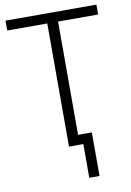

<svg xmlns="http://www.w3.org/2000/svg" viewBox="-97 -774 694 1015"><g transform="rotate(-10 250.0 -266.5)"><path d="M298 181V0H221V-661H6V-714H494V-661H279V-53H353V181Z"/></g></svg>

Font: Noto Sans Display Light
Style: Regular
Weight: 300
Designer: Monotype Design Team
Foundry: Monotype Imaging Inc.
Version: Version 2.003